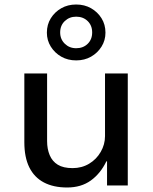

<svg xmlns="http://www.w3.org/2000/svg" viewBox="-20 -823 677 852"><path d="M278 9Q217 9 174.5 -13.5Q132 -36 110 -80.5Q88 -125 88 -192V-497H189V-197Q189 -162 200.5 -134.5Q212 -107 236.5 -92Q261 -77 302 -77Q343 -77 375.5 -96.5Q408 -116 427 -149Q446 -182 446 -219V-497H547V0H455V-107H452Q426 -53 383 -22Q340 9 278 9ZM318 -555Q281 -555 252 -571.5Q223 -588 205.5 -616Q188 -644 188 -678Q188 -714 205.5 -742Q223 -770 252 -786.5Q281 -803 318 -803Q355 -803 384 -786.5Q413 -770 430.5 -742Q448 -714 448 -678Q448 -644 430.5 -616Q413 -588 384 -571.5Q355 -555 318 -555ZM318 -609Q349 -609 369 -628.5Q389 -648 389 -679Q389 -710 369 -729.5Q349 -749 318 -749Q288 -749 267.5 -729.5Q247 -710 247 -679Q247 -649 267.5 -629Q288 -609 318 -609Z"/></svg>

Font: Nunito Sans 7pt Medium
Style: Regular
Weight: 500
Designer: Vernon Adams
Foundry: Vernon Adams
Version: Version 3.101;gftools[0.9.27]